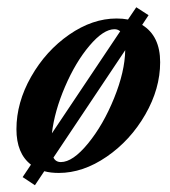

<svg xmlns="http://www.w3.org/2000/svg" viewBox="-20 -477 480 542"><path d="M78.6 45.9 43.9 22.9 67.4 -12.2Q26.4 -43.9 26.4 -112.3Q26.4 -187.5 67.9 -260.5Q109.4 -333.5 175.3 -379.2Q241.2 -424.8 309.1 -424.8Q326.7 -424.8 341.3 -421.9L364.7 -456.5L399.4 -434.1L381.3 -406.7Q432.1 -375.5 432.1 -301.3Q432.1 -226.6 390.1 -153.6Q348.1 -80.6 281.2 -34.7Q214.4 11.2 146 11.2Q122.6 11.2 105 6.3ZM303.2 -394.5Q272 -394.5 232.7 -348.1Q193.4 -301.8 163.6 -232.4Q133.8 -163.1 126.5 -100.6L319.3 -388.7Q312.5 -394.5 303.2 -394.5ZM151.9 -19.5Q185.5 -19.5 228.5 -72Q271.5 -124.5 302 -199.7Q332.5 -274.9 333.5 -335.4L130.9 -32.2Q137.2 -19.5 151.9 -19.5Z"/></svg>

Font: Elstob 18pt SemiBold
Style: Italic
Weight: 600
Italic angle: -20°
Designer: Peter S. Baker
Version: Version 1.015